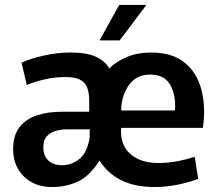

<svg xmlns="http://www.w3.org/2000/svg" viewBox="-20 -743 879 775"><path d="M191 12Q119 12 76 -31Q33 -74 33 -140Q33 -197 59 -230Q85 -263 129.5 -277.5Q174 -292 229 -292H340V-340Q340 -365 333 -386.5Q326 -408 305.5 -420Q285 -432 243 -432Q201 -432 160 -422.5Q119 -413 88 -400L67 -490Q104 -507 158 -519Q212 -531 265 -531Q330 -531 367 -514Q404 -497 421 -467Q451 -496 493.5 -513.5Q536 -531 590 -531Q675 -531 725 -490.5Q775 -450 793 -381Q811 -312 799 -227H469Q464 -159 505.5 -122Q547 -85 621 -85Q661 -85 700 -93Q739 -101 766 -110L780 -21Q744 -7 697 2.5Q650 12 604 12Q524 12 468.5 -16Q413 -44 382 -95Q340 -30 292 -9Q244 12 191 12ZM586 -442Q530 -442 500 -399Q470 -356 469 -297H686Q687 -305 687 -309Q687 -313 687 -316Q687 -370 663.5 -406Q640 -442 586 -442ZM230 -76Q268 -76 300 -101Q332 -126 342 -188V-221H250Q230 -221 208 -215.5Q186 -210 170.5 -194.5Q155 -179 155 -148Q155 -112 176.5 -94Q198 -76 230 -76ZM382 -580 461 -723H571L463 -580Z"/></svg>

Font: Murecho Medium
Style: Regular
Weight: 500
Designer: Neil Summerour
Foundry: Positype
Version: Version 1.010; ttfautohint (v1.8.3)